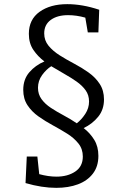

<svg xmlns="http://www.w3.org/2000/svg" viewBox="-20 -726 610 925"><path d="M251 179Q182 179 103 156L109 28H160L169 113Q213 125 252 125Q306 125 342.5 100.5Q379 76 379 28Q379 -8 358 -34.5Q337 -61 304.5 -81.5Q272 -102 235 -122Q198 -142 165.5 -165Q133 -188 112.5 -219Q92 -250 92 -293Q92 -344 121.5 -378Q151 -412 194 -430Q162 -454 140.5 -486Q119 -518 119 -563Q119 -632 170.5 -669Q222 -706 304 -706Q377 -706 458 -679L454 -570H403L391 -641Q370 -647 349 -650Q328 -653 308 -653Q256 -653 224.5 -630Q193 -607 193 -565Q193 -531 214 -505.5Q235 -480 267.5 -459.5Q300 -439 337 -419.5Q374 -400 407 -376.5Q440 -353 460.5 -321.5Q481 -290 481 -247Q481 -198 453 -163.5Q425 -129 383 -109Q414 -85 434 -52.5Q454 -20 454 25Q454 76 427.5 110.5Q401 145 355.5 162Q310 179 251 179ZM163 -303Q163 -272 180 -248.5Q197 -225 225 -206.5Q253 -188 286 -170.5Q319 -153 350 -132Q373 -150 391 -177.5Q409 -205 409 -237Q409 -268 392.5 -291Q376 -314 349 -333Q322 -352 290 -370Q258 -388 227 -407Q203 -392 183 -364.5Q163 -337 163 -303Z"/></svg>

Font: Bitter
Style: Regular
Weight: 400
Designer: Sol Matas, and Bitter project Authors
Foundry: Sol Matas
Version: Version 2.001